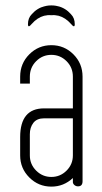

<svg xmlns="http://www.w3.org/2000/svg" viewBox="-20 -693 380 714"><path d="M244 -640Q224 -663 195.5 -670Q167 -677 140 -668Q171 -678 202 -668Q175 -677 146.5 -670Q118 -663 98 -640Q84 -626 84 -603Q84 -587 98 -604Q139 -651 202 -632Q171 -641 140 -632Q203 -651 244 -604Q258 -587 258 -603Q258 -626 244 -640ZM251 -290V-408Q251 -442 227.5 -465.5Q204 -489 171 -489Q138 -489 114.5 -465.5Q91 -442 91 -408V-382H55V-408Q55 -457 89 -491Q123 -525 171 -525Q219 -525 253 -491Q287 -457 287 -408V-115V-114V-113V-106V-80V-19Q287 0 270 0Q262 0 256 -5.5Q250 -11 251 -19V-31Q217 1 171 1Q123 1 89 -33Q55 -67 55 -115V-183Q55 -290 144 -290ZM251 -253H144Q117 -253 104 -236Q91 -219 91 -194V-115Q91 -82 114.5 -58.5Q138 -35 171 -35Q204 -35 227.5 -58.5Q251 -82 251 -115Z"/></svg>

Font: Aaram
Style: Regular
Weight: 400
Designer: Tharique Azeez
Foundry: Tharique Azeez
Version: Version 1.7